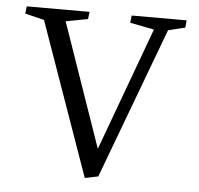

<svg xmlns="http://www.w3.org/2000/svg" viewBox="-47 -656 742 717"><g transform="rotate(5 323.5 -297.0)"><path d="M93.3 -562.5 296.4 12.2 346.2 2 558.1 -564.5 621.6 -580.1 624 -607.4H418L415 -580.1L505.4 -562.5L335.4 -100.6L174.3 -564.5L256.8 -580.1L260.3 -607.4H24.9L21.5 -580.1Z"/></g></svg>

Font: Neuton Light
Style: Regular
Weight: 300
Designer: Brian M Zick
Foundry: Brian M Zick
Version: Version 1.560